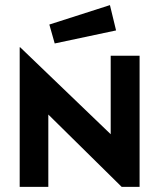

<svg xmlns="http://www.w3.org/2000/svg" viewBox="-20 -731 622 751"><path d="M57 0H169V-283L456 0H526V-513H413V-206L59 -546H57ZM194 -561 434 -612 410 -711 173 -635Z"/></svg>

Font: Lineal
Style: Bold
Weight: 700
Designer: Created by Frank Adebiaye with contributions from Anton Moglia & Ariel Martín Pérez
Created by Frank ADEBIAYE with FontF
Foundry: Velvetyne Type Foundry
Version: Version 2.000;Glyphs 3.2 (3227)